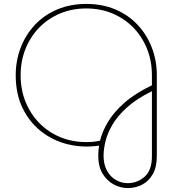

<svg xmlns="http://www.w3.org/2000/svg" viewBox="-20 -733 903 977"><path d="M631 224Q593 224 558.5 205.5Q524 187 502 150.5Q480 114 480 60Q480 48 481 34.5Q482 21 484 8Q402 20 326 1.5Q250 -17 190 -64Q130 -111 95 -183Q60 -255 60 -350Q60 -425 85.5 -491Q111 -557 158 -607Q205 -657 271.5 -685Q338 -713 419 -713Q501 -713 567 -685Q633 -657 680 -607Q727 -557 752.5 -491Q778 -425 778 -350V60Q778 117 757.5 153Q737 189 703.5 206.5Q670 224 631 224ZM629 199Q679 199 716 166Q753 133 753 63V-269Q676 -231 627.5 -187.5Q579 -144 553 -100Q527 -56 517 -15Q507 26 507 59Q507 104 524.5 135.5Q542 167 570 183Q598 199 629 199ZM419 -10Q439 -10 454 -11.5Q469 -13 489 -17Q500 -63 529 -112Q558 -161 612 -209Q666 -257 753 -299V-350Q753 -423 728 -485Q703 -547 658 -593Q613 -639 552 -664.5Q491 -690 419 -690Q347 -690 286 -664.5Q225 -639 180 -593Q135 -547 110 -485Q85 -423 85 -350Q85 -277 110 -215Q135 -153 180 -107Q225 -61 286 -35.5Q347 -10 419 -10Z"/></svg>

Font: MuseoModerno Thin Thin
Style: Regular
Weight: 250
Version: Version 1.003